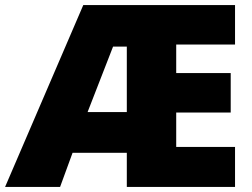

<svg xmlns="http://www.w3.org/2000/svg" viewBox="-25 -734 991 754"><path d="M898 0H473V-134H260L211 0H-5L302 -714H898V-559H667V-447H881V-292H667V-157H898ZM319 -294H473V-551H419Z"/></svg>

Font: Noto Sans Khmer UI Black
Style: Regular
Weight: 900
Designer: Danh Hong and the Monotype Design Team
Foundry: Monotype Imaging Inc.
Version: Version 2.002; ttfautohint (v1.8.4.7-5d5b)